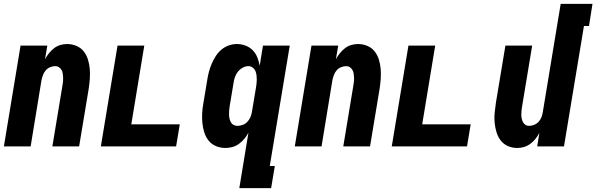

<svg xmlns="http://www.w3.org/2000/svg" viewBox="-20 -755 3075 990"><path d="M0 0 86 -520H224L212 -450Q221 -466 233 -481Q245 -496 259.5 -507Q274 -518 291.5 -523Q309 -528 326 -528Q352 -528 375 -518Q398 -508 412.5 -489Q427 -470 434 -446.5Q441 -423 443 -398Q445 -373 443 -347Q441 -321 437 -295L388 0H250L302 -314Q304 -325 305 -335Q306 -345 305.5 -355.5Q305 -366 303.5 -376Q302 -386 297 -394.5Q292 -403 284 -408.5Q276 -414 265 -414Q252 -414 238.5 -408.5Q225 -403 216 -392.5Q207 -382 202 -369Q197 -356 194 -342L138 0Z M500 0 586 -520H724L657 -114H907L888 0Z M1204 -106Q1217 -106 1231 -111Q1245 -116 1255 -126.5Q1265 -137 1271 -150.5Q1277 -164 1279 -178L1299 -298Q1301 -310 1302.5 -321.5Q1304 -333 1304 -345Q1304 -357 1302.5 -368.5Q1301 -380 1296.5 -390Q1292 -400 1282.5 -407Q1273 -414 1261 -414Q1246 -414 1231.5 -406Q1217 -398 1206.5 -385Q1196 -372 1191 -356.5Q1186 -341 1184 -326L1164 -206Q1162 -195 1161.5 -184.5Q1161 -174 1161 -163.5Q1161 -153 1163.5 -143Q1166 -133 1170.5 -124.5Q1175 -116 1184 -111Q1193 -106 1204 -106ZM1214 215 1261 -71Q1253 -55 1240.5 -40Q1228 -25 1212.5 -13.5Q1197 -2 1178.5 3Q1160 8 1143 8Q1117 8 1094 -1.5Q1071 -11 1056 -29.5Q1041 -48 1033.5 -72Q1026 -96 1023.5 -121Q1021 -146 1022.5 -172Q1024 -198 1029 -225L1049 -345Q1052 -365 1057.5 -385.5Q1063 -406 1071.5 -426Q1080 -446 1092 -465Q1104 -484 1121 -498.5Q1138 -513 1159 -520.5Q1180 -528 1201 -528Q1224 -528 1245.5 -520Q1267 -512 1282.5 -496.5Q1298 -481 1306.5 -460Q1315 -439 1319 -416L1336 -520H1474L1371 101H1397L1378 215Z M1500 0 1586 -520H1724L1712 -450Q1721 -466 1733 -481Q1745 -496 1759.5 -507Q1774 -518 1791.5 -523Q1809 -528 1826 -528Q1852 -528 1875 -518Q1898 -508 1912.5 -489Q1927 -470 1934 -446.5Q1941 -423 1943 -398Q1945 -373 1943 -347Q1941 -321 1937 -295L1888 0H1750L1802 -314Q1804 -325 1805 -335Q1806 -345 1805.5 -355.5Q1805 -366 1803.5 -376Q1802 -386 1797 -394.5Q1792 -403 1784 -408.5Q1776 -414 1765 -414Q1752 -414 1738.5 -408.5Q1725 -403 1716 -392.5Q1707 -382 1702 -369Q1697 -356 1694 -342L1638 0Z M2000 0 2086 -520H2224L2157 -114H2407L2388 0Z M2647 8Q2621 8 2598.5 -2Q2576 -12 2561.5 -31Q2547 -50 2540 -73.5Q2533 -97 2530.5 -122Q2528 -147 2530.5 -173Q2533 -199 2537 -225L2586 -520H2724L2672 -206Q2670 -195 2669 -185Q2668 -175 2668 -164.5Q2668 -154 2670 -144Q2672 -134 2676.5 -125.5Q2681 -117 2689 -111.5Q2697 -106 2708 -106Q2721 -106 2734.5 -111.5Q2748 -117 2757.5 -127.5Q2767 -138 2772 -151Q2777 -164 2779 -178L2871 -735H3035L3017 -621H2991L2888 0H2750L2761 -70Q2753 -54 2741 -39Q2729 -24 2714 -13Q2699 -2 2681.5 3Q2664 8 2647 8Z"/></svg>

Font: Iosevka Term Curly Hv Obl
Style: Regular
Weight: 900
Italic angle: -9°
Designer: Belleve Invis
Foundry: Belleve Invis
Version: Version 32.3.0